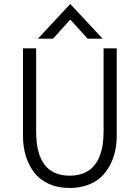

<svg xmlns="http://www.w3.org/2000/svg" viewBox="-20 -932 699 962"><path d="M169.9 -738.3 332 -912.1 494.1 -738.3H418.9L332 -834L246.1 -738.3ZM329.1 9.8Q268.6 9.8 222.2 -12Q175.8 -33.7 148.9 -70.8Q122.1 -107.9 108.6 -153.1Q95.2 -198.2 95.2 -249V-689.9H161.1V-272.9Q161.1 -51.8 329.1 -51.8Q366.7 -51.8 396.2 -63.2Q425.8 -74.7 444.8 -94.5Q463.9 -114.3 476.3 -142.8Q488.8 -171.4 493.9 -203.4Q499 -235.4 499 -272.9V-689.9H564.9V-253.9Q564.9 -211.9 556.6 -174.1Q548.3 -136.2 530 -102.3Q511.7 -68.4 484.9 -43.7Q458 -19 418 -4.6Q377.9 9.8 329.1 9.8Z"/></svg>

Font: HK Grotesk Light
Style: Regular
Weight: 300
Designer: Alfredo Marco Pradil and Stefan Peev
Foundry: Hanken Design Co.
Version: Version 1.045;PS 001.045;hotconv 1.0.88;makeotf.lib2.5.64775